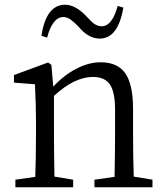

<svg xmlns="http://www.w3.org/2000/svg" viewBox="-20 -791 698 811"><path d="M45 0V-32L129 -44Q132 -128 132 -228V-283Q132 -342 128 -425Q128 -432 128 -435L39 -442V-474L183 -527L197 -517L205 -425Q249 -473 302 -500.5Q355 -528 405 -528Q475 -528 508 -483Q542 -436 542 -332V-228Q542 -128 545 -45L624 -32V0H379V-32L464 -44Q466 -154 466 -228V-328Q466 -404 443 -436Q421 -466 372 -466Q295 -466 208 -386V-228Q208 -155 210 -45L289 -32V0ZM401 -628Q359 -628 322 -667Q317 -672 308 -682Q290 -700 280 -707Q264 -719 248 -719Q202 -719 179 -632L155 -640Q175 -771 255 -771Q294 -771 335 -732Q340 -727 350 -717Q367 -698 377 -691Q393 -680 409 -680Q454 -680 477 -766L501 -759Q479 -628 401 -628Z"/></svg>

Font: Cactus Classical Serif
Style: Regular
Weight: 400
Designer: Henry Chan (via Glyphwiki)、田海東、宇文滿月
Foundry: Moonlit Owen
Version: Version 1.000